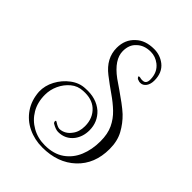

<svg xmlns="http://www.w3.org/2000/svg" viewBox="-176 -573 755 755"><g transform="rotate(45 201.5 -195.5)"><path d="M195 97Q152 97 115.5 79.5Q79 62 56.5 29Q34 -4 31 -49Q30 -82 46.5 -113Q63 -144 91 -165Q119 -186 151 -187Q209 -191 246 -159Q279 -128 279 -82Q279 -47 260 -21Q236 10 196 10Q182 10 162 -2Q157 -6 157.5 -12Q158 -18 165 -13Q182 -2 192 -2Q221 -4 239 -29Q255 -49 255 -81Q255 -126 225 -153Q198 -177 152 -174Q123 -173 101.5 -155Q80 -137 68 -111Q56 -85 56 -57Q56 -15 74.5 16.5Q93 48 125 66Q157 84 196 84Q245 84 277 61.5Q309 39 324.5 1.5Q340 -36 340 -82Q340 -123 326.5 -151.5Q313 -180 290 -202Q267 -224 238 -244Q209 -264 178 -288Q125 -329 125 -387Q125 -433 156 -461Q184 -488 233 -488Q266 -488 292 -468Q321 -445 321 -401Q321 -381 312 -368Q302 -355 289 -355H286Q282 -355 278.5 -356.5Q275 -358 271 -359Q267 -362 265 -367Q265 -370 270 -370Q274 -370 275 -369Q287 -367 288 -368Q307 -368 307 -392Q307 -432 279 -454Q257 -471 231 -471Q194 -471 172 -449Q151 -430 151 -395Q151 -348 212 -303Q228 -292 249 -277.5Q270 -263 291 -247.5Q312 -232 326 -219Q352 -194 369.5 -162Q387 -130 387 -86Q387 -3 334 47Q281 97 195 97Z"/></g></svg>

Font: Puppies Play
Style: Regular
Weight: 400
Designer: Robert E. Leuschke
Foundry: Robert E. Leuschke
Version: Version 1.010; ttfautohint (v1.8.3)